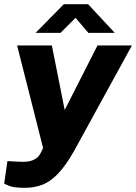

<svg xmlns="http://www.w3.org/2000/svg" viewBox="-37 -735 652 920"><path d="M83 165Q27.5 165 5.2 155Q-17 145 -17 145L-1.5 37L48 39.5Q95 43 118 33.5Q141 24 149.5 11.5Q158 -1 160.5 -6.5L169.5 -26L45 -517H211.5L273 -208L430 -517H595L319 -13.5Q277.5 60 239.5 98.8Q201.5 137.5 163.2 151.2Q125 165 83 165ZM133.5 -577.5 269 -715H385L513 -577.5H386.5L325 -649.5L253 -577.5Z"/></svg>

Font: Public Sans Thin ExtraBold
Style: Italic
Weight: 800
Italic angle: -8°
Version: Version 2.001